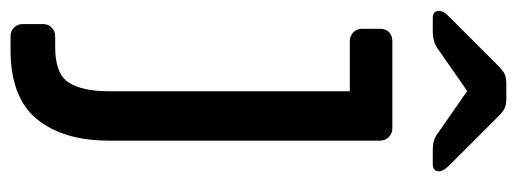

<svg xmlns="http://www.w3.org/2000/svg" viewBox="-334 -450 962 357"><g transform="rotate(90 146.5 -271.0)"><path d="M-12.2 -606.9Q-12.2 -615.7 -1 -626L89.8 -716.8Q99.6 -726.6 106.2 -729.2Q112.8 -731.9 123 -731.9H150.9Q160.6 -731.9 167.2 -729.5Q173.8 -727.1 184.1 -716.8L274.9 -626Q286.1 -614.7 286.1 -606.9Q286.1 -594.7 271 -595.2H246.1Q229 -595.2 218.8 -602.1L136.7 -659.2L54.7 -602.1Q42.5 -595.2 26.9 -595.2H2Q-12.2 -594.7 -12.2 -606.9ZM12.2 129.9Q12.2 120.1 18.6 113.5Q24.9 106.9 35.2 106.9H55.2Q105 106.9 121.1 81.5Q137.2 56.2 137.2 6.8V-440.9H43.9Q34.2 -440.9 27.6 -447.5Q21 -454.1 21 -463.9V-497.1Q21 -508.3 27.6 -514.2Q34.2 -520 43.9 -520H206.1Q215.8 -520 222.4 -513.4Q229 -506.8 229 -497.1V6.8Q229 91.8 189 140.9Q148.9 189.9 60.1 189.9H35.2Q24.9 189.9 18.6 183.3Q12.2 176.8 12.2 167Z"/></g></svg>

Font: Rubik AZ
Style: Regular
Weight: 400
Designer: Hubert and Fischer
Foundry: Hubert & Fischer
Version: Version 2.000